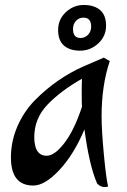

<svg xmlns="http://www.w3.org/2000/svg" viewBox="-20 -725 510 773"><path d="M317 -458 398 -493 422 -479Q389 -382 389 -255Q389 -201 398 -105Q407 -9 415 25Q415 28 400 28Q385 28 371 14Q339 -60 320 -204Q278 -104 219.5 -41Q161 22 114 22Q24 22 24 -91Q24 -156 50 -216Q76 -276 120 -321Q208 -410 317 -458ZM168 -98Q200 -98 239.5 -149.5Q279 -201 310 -295Q309 -309 309 -349Q309 -389 310 -408Q224 -359 171 -303.5Q118 -248 118 -173Q118 -98 168 -98ZM214 -604.5Q214 -647 245 -676Q276 -705 317.5 -705Q359 -705 383 -684.5Q407 -664 407 -621.5Q407 -579 375.5 -550Q344 -521 302.5 -521Q261 -521 237.5 -541.5Q214 -562 214 -604.5ZM316 -654Q298 -654 286 -641Q274 -628 274 -608Q274 -572 304 -572Q322 -572 334.5 -585Q347 -598 347 -618Q347 -654 316 -654Z"/></svg>

Font: Julee
Style: Regular
Weight: 400
Version: Version 1.001